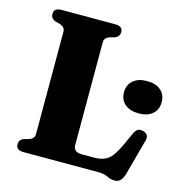

<svg xmlns="http://www.w3.org/2000/svg" viewBox="-106 -798 871 913"><g transform="rotate(15 329.5 -341.0)"><path d="M363.5 -639.5 340 -633Q314.5 -624.5 314.5 -602V-98Q314.5 -78 325.2 -69.8Q336 -61.5 356.5 -61.5H417Q458 -61.5 483.5 -79.5Q509 -97.5 535 -153.5L566.5 -222.5Q580 -252 610 -244Q641 -235.5 632 -203L584.5 -27.5Q577.5 -4 567.2 7.2Q557 18.5 537 18.5Q519 18.5 501 9.2Q483 0 452.5 0H85.5Q48.5 0 48.5 -29Q48.5 -52 72 -60.5L95.5 -67Q121 -75.5 121 -98V-602Q121 -624.5 95.5 -633L72 -639.5Q48.5 -648 48.5 -671Q48.5 -700 85.5 -700H350.5Q387 -700 387 -671Q387 -648 363.5 -639.5ZM566.5 -319.5Q523.5 -319.5 498.5 -340.8Q473.5 -362 473.5 -399Q473.5 -435.5 498.5 -457Q523.5 -478.5 566.5 -478.5Q610 -478.5 634.5 -457Q659 -435.5 659 -399Q659 -362.5 634.5 -341Q610 -319.5 566.5 -319.5Z"/></g></svg>

Font: Fraunces 9pt S000
Style: Bold
Weight: 700
Version: Version 1.000; ttfautohint (v1.8.3)